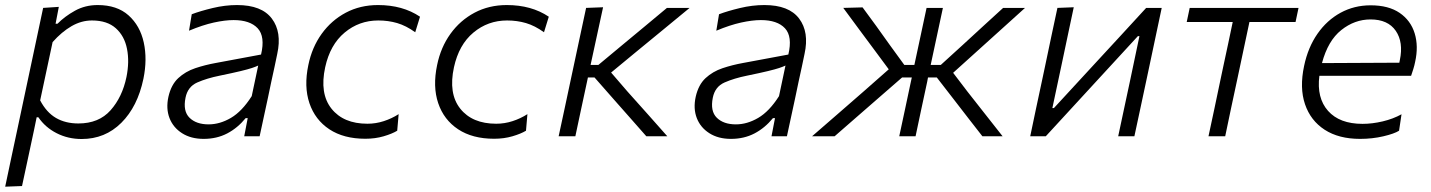

<svg xmlns="http://www.w3.org/2000/svg" viewBox="-30 -526 5522 741"><path d="M-10 194.5Q1.5 139.5 12.8 86.5Q24 33.5 37 -27L88.5 -269.5Q98.5 -316.5 110.8 -374.5Q123 -432.5 136.5 -495.5L197 -499.5L184.5 -434.5H192Q219.5 -462.5 259 -484.5Q298.5 -506.5 347 -506.5Q421.5 -506.5 466 -466.8Q510.5 -427 524.8 -362.2Q539 -297.5 523.5 -222Q501 -114.5 438.2 -52Q375.5 10.5 285 10.5Q232.5 10.5 188.5 -12Q144.5 -34.5 118 -73.5H111.5L101.5 -25Q89 33.5 78 85Q67 136.5 55 192ZM272.5 -49.5Q351.5 -49.5 396.8 -100.5Q442 -151.5 458 -228.5Q470 -287.5 460.2 -337.2Q450.5 -387 417 -417Q383.5 -447 325 -447Q284 -447 246 -425Q208 -403 173 -363.5L125 -138.5Q149.5 -92 186 -70.8Q222.5 -49.5 272.5 -49.5Z M756 10Q707 10 672.8 -11.8Q638.5 -33.5 624.2 -70.2Q610 -107 620 -152.5Q630.5 -199 658 -224.5Q685.5 -250 723.5 -262.8Q761.5 -275.5 803 -283L977.5 -315.5Q994 -385 964.5 -416.8Q935 -448.5 871.5 -448.5Q838.5 -448.5 795.2 -439Q752 -429.5 699.5 -407.5L710 -471Q743 -483.5 790.8 -495Q838.5 -506.5 885 -506.5Q980 -506.5 1019.2 -454.2Q1058.5 -402 1040 -318Q1035.5 -295.5 1029.8 -269.2Q1024 -243 1017 -210.5L1003.5 -146Q996.5 -114 988.8 -78Q981 -42 972 0H912.5L926 -70H918Q887 -32 846.8 -11Q806.5 10 756 10ZM775 -46Q818.5 -46 861.2 -71Q904 -96 941.5 -155L966.5 -273Q957 -268.5 942 -263.5Q927 -258.5 898 -251.5Q869 -244.5 818 -234Q768.5 -224 731.5 -207.8Q694.5 -191.5 686 -149Q675.5 -97 701.5 -71.5Q727.5 -46 775 -46Z M1380 9.5Q1296.5 9.5 1241.2 -27Q1186 -63.5 1164.2 -127.8Q1142.5 -192 1160 -275Q1174 -343.5 1211.5 -395.5Q1249 -447.5 1304.5 -477Q1360 -506.5 1429 -506.5Q1524 -506.5 1591 -461.5L1572.5 -401.5Q1537 -427 1502.8 -437Q1468.5 -447 1430 -447Q1356 -447 1300 -400.2Q1244 -353.5 1225 -266.5Q1203 -165 1249.2 -106.8Q1295.5 -48.5 1388 -48.5Q1420.5 -48.5 1451.2 -58.5Q1482 -68.5 1508.5 -85.5L1503 -21.5Q1483 -9.5 1450.5 0Q1418 9.5 1380 9.5Z M1877 9.5Q1793.5 9.5 1738.2 -27Q1683 -63.5 1661.2 -127.8Q1639.5 -192 1657 -275Q1671 -343.5 1708.5 -395.5Q1746 -447.5 1801.5 -477Q1857 -506.5 1926 -506.5Q2021 -506.5 2088 -461.5L2069.5 -401.5Q2034 -427 1999.8 -437Q1965.5 -447 1927 -447Q1853 -447 1797 -400.2Q1741 -353.5 1722 -266.5Q1700 -165 1746.2 -106.8Q1792.5 -48.5 1885 -48.5Q1917.5 -48.5 1948.2 -58.5Q1979 -68.5 2005.5 -85.5L2000 -21.5Q1980 -9.5 1947.5 0Q1915 9.5 1877 9.5Z M2126 0Q2138 -55.5 2149 -106.8Q2160 -158 2173 -219.5L2184 -271Q2197.5 -334.5 2208.8 -387.2Q2220 -440 2232 -495.5L2297.5 -498Q2285.5 -443 2274 -389.5Q2262.5 -336 2249.5 -276.5V-275.5H2279.5L2372 -352.5Q2415 -388 2458.2 -424Q2501.5 -460 2544 -495.5H2631.5Q2579 -452 2526.2 -408.8Q2473.5 -365.5 2420.5 -322L2328.5 -246L2391 -173.5Q2430 -130 2468.8 -86.5Q2507.5 -43 2545.5 0H2464.5Q2434 -35 2403 -69.8Q2372 -104.5 2341 -140L2264.5 -227H2239L2235.5 -210.5Q2223 -153 2212.5 -103.5Q2202 -54 2190.5 0Z M2791 10Q2742 10 2707.8 -11.8Q2673.5 -33.5 2659.2 -70.2Q2645 -107 2655 -152.5Q2665.5 -199 2693 -224.5Q2720.5 -250 2758.5 -262.8Q2796.5 -275.5 2838 -283L3012.5 -315.5Q3029 -385 2999.5 -416.8Q2970 -448.5 2906.5 -448.5Q2873.5 -448.5 2830.2 -439Q2787 -429.5 2734.5 -407.5L2745 -471Q2778 -483.5 2825.8 -495Q2873.5 -506.5 2920 -506.5Q3015 -506.5 3054.2 -454.2Q3093.5 -402 3075 -318Q3070.5 -295.5 3064.8 -269.2Q3059 -243 3052 -210.5L3038.5 -146Q3031.5 -114 3023.8 -78Q3016 -42 3007 0H2947.5L2961 -70H2953Q2922 -32 2881.8 -11Q2841.5 10 2791 10ZM2810 -46Q2853.5 -46 2896.2 -71Q2939 -96 2976.5 -155L3001.5 -273Q2992 -268.5 2977 -263.5Q2962 -258.5 2933 -251.5Q2904 -244.5 2853 -234Q2803.5 -224 2766.5 -207.8Q2729.5 -191.5 2721 -149Q2710.5 -97 2736.5 -71.5Q2762.5 -46 2810 -46Z M3104 0Q3154.5 -43.5 3204.2 -87Q3254 -130.5 3303.5 -173.5L3400 -258.5L3351.5 -324Q3319.5 -367 3288.2 -409.2Q3257 -451.5 3224.5 -495.5L3299 -497.5Q3325.5 -462 3351.8 -425.5Q3378 -389 3404 -352.5L3460 -275.5H3499V-276Q3512 -336 3523 -388Q3534 -440 3546 -495.5H3609Q3597 -440 3586 -388Q3575 -336 3562 -276V-275.5H3601L3685.5 -352.5Q3724.5 -388.5 3763.8 -424.5Q3803 -460.5 3841.5 -495.5H3926Q3878 -452 3830.2 -409Q3782.5 -366 3735.5 -323.5L3648.5 -245L3703 -173.5Q3737 -130.5 3771 -87Q3805 -43.5 3839.5 0H3761.5Q3733.5 -35.5 3706.8 -70.2Q3680 -105 3652.5 -140.5L3585.5 -227H3551.5L3548.5 -211Q3536 -154 3525.5 -104Q3515 -54 3503.5 0H3440.5Q3452 -54 3462.8 -104Q3473.5 -154 3485.5 -211L3489 -227H3451.5L3351 -139.5Q3311 -104.5 3271 -69.8Q3231 -35 3191 0Z M3946 0Q3957.5 -56 3968.5 -107.2Q3979.5 -158.5 3992.5 -219.5L4003 -269Q4016.5 -334 4027.8 -387Q4039 -440 4051 -495.5L4114 -498Q4102.5 -444.5 4091.8 -393.2Q4081 -342 4068 -280.5L4031.5 -109H4037.5L4196 -281Q4244 -333 4294 -387.2Q4344 -441.5 4393.5 -495.5H4453.5Q4441.5 -439.5 4430.5 -387Q4419.5 -334.5 4405.5 -269L4395 -219.5Q4382 -159 4371 -107.2Q4360 -55.5 4348 0H4285.5Q4297 -54.5 4307.8 -104.5Q4318.5 -154.5 4331 -213L4367.5 -386.5H4361.5L4206.5 -218Q4107 -110.5 4006 0Z M4634 0Q4646 -56 4657 -107.5Q4668 -159 4680.5 -219.5L4691 -269Q4702 -319.5 4710.5 -360Q4719 -400.5 4727.5 -441H4550L4561.5 -495.5H4981.5L4970 -441H4792Q4783.5 -400.5 4774.8 -360Q4766 -319.5 4755.5 -269L4745 -219.5Q4732 -159 4721 -107.5Q4710 -56 4698.5 0Z M5219 10Q5137 10 5082.5 -25.2Q5028 -60.5 5006.5 -123.8Q4985 -187 5003 -271.5Q5018 -343 5054.5 -395.5Q5091 -448 5143.8 -476.8Q5196.5 -505.5 5260 -505.5Q5329 -505.5 5371.8 -476.2Q5414.5 -447 5429.8 -397.2Q5445 -347.5 5431.5 -287Q5429 -274 5424.5 -259.5Q5420 -245 5416 -233.5H5062Q5051 -148 5095.5 -98Q5140 -48 5228.5 -48Q5266 -48 5306.2 -57.5Q5346.5 -67 5379 -85L5369.5 -21.5Q5351.5 -10 5309 0Q5266.5 10 5219 10ZM5259.5 -451Q5198 -451 5146.5 -410Q5095 -369 5072 -282.5L5370.5 -284Q5371.5 -289.5 5372.5 -294Q5387 -363 5356.8 -407Q5326.5 -451 5259.5 -451Z"/></svg>

Font: Commissioner Light
Style: Italic
Weight: 300
Italic angle: -12°
Designer: Kostas Bartsokas
Foundry: Kostas Bartsokas
Version: Version 1.000; ttfautohint (v1.8.3)